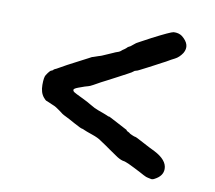

<svg xmlns="http://www.w3.org/2000/svg" viewBox="-59 -570 665 593"><g transform="rotate(10 273.5 -273.5)"><path d="M316 -437 331 -449Q330 -449 375 -473Q431 -502 440 -503Q456 -504 467 -496Q497 -472 481 -445Q471 -430 458 -423.5Q445 -417 439.5 -413.5Q434 -410 422 -404Q410 -398 399.5 -392Q389 -386 379.5 -381.5Q370 -377 360 -371.5Q350 -366 346 -365.5Q342 -365 339 -362Q336 -359 323.5 -352.5Q311 -346 293.5 -336.5Q276 -327 263 -320.5Q250 -314 245.5 -311.5Q241 -309 237.5 -307Q234 -305 224 -299.5Q214 -294 209.5 -293Q205 -292 199 -290Q193 -288 179.5 -283Q166 -278 166 -274Q166 -270 170.5 -267Q175 -264 195 -254.5Q215 -245 228 -237Q241 -229 252.5 -225Q264 -221 269 -219Q274 -217 275.5 -216.5Q277 -216 280.5 -214.5Q284 -213 286 -212Q288 -211 288 -212Q288 -213 316 -198L350 -180V-178Q352 -177 356 -175Q360 -173 360.5 -172Q361 -171 369 -167.5Q377 -164 379.5 -164Q382 -164 405 -151.5Q428 -139 445 -131Q486 -110 486 -82Q486 -60 461 -47Q454 -43 449 -44.5Q444 -46 439.5 -46.5Q435 -47 425.5 -52Q416 -57 412.5 -59Q409 -61 392 -69.5Q375 -78 373.5 -78.5Q372 -79 366 -81.5Q360 -84 358 -84Q349 -85 336 -93Q309 -111 307.5 -112.5Q306 -114 294 -122Q282 -130 276 -134Q267 -141 246.5 -148Q226 -155 221 -157.5Q216 -160 215 -160Q210 -160 188.5 -172Q167 -184 158.5 -188Q150 -192 145.5 -195Q141 -198 141 -198.5Q141 -199 133.5 -204Q126 -209 122.5 -211.5Q119 -214 110 -217.5Q101 -221 96 -223.5Q91 -226 89.5 -226Q88 -226 81 -234Q69 -248 69 -272.5Q69 -297 74 -304Q85 -321 90 -321Q91 -321 93 -322.5Q95 -324 94.5 -324Q94 -324 94.5 -324.5Q95 -325 96 -325.5Q97 -326 98.5 -327Q100 -328 103 -329Q136 -348 160 -360Q184 -372 195.5 -378.5Q207 -385 207 -384Q222 -389 224.5 -390Q227 -391 229.5 -391.5Q232 -392 243 -397Q254 -402 254.5 -402Q255 -402 262.5 -405.5Q270 -409 270.5 -409Q271 -409 272.5 -410Q274 -411 276.5 -411.5Q279 -412 283.5 -414Q288 -416 290 -418Q292 -420 293.5 -421Q295 -422 295.5 -422.5Q296 -423 298 -424Q300 -425 302 -427Q304 -429 304.5 -429Q305 -429 306.5 -431Q308 -433 312 -435Q316 -437 316 -437Z"/></g></svg>

Font: TT2020 Style E
Style: Regular
Weight: 400
Version: Version 00.2